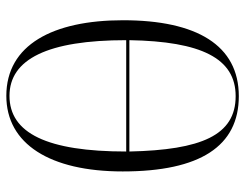

<svg xmlns="http://www.w3.org/2000/svg" viewBox="-104 -661 775 607"><g transform="rotate(90 283.5 -357.5)"><path d="M283 10C435 10 522 -128 522 -358C522 -603 442 -725 284 -725C123 -725 44 -592 44 -359C44 -137 122 10 283 10ZM459 -379H107C111 -606 164 -715 284 -715C408 -715 454 -606 459 -379ZM283 0C167 0 107 -121 107 -369H459C459 -119 401 0 283 0Z"/></g></svg>

Font: Noto Serif Display ExtraCondensed Light
Style: Regular
Weight: 300
Width: 2
Designer: Monotype Design Team
Foundry: Monotype Imaging Inc.
Version: Version 2.009